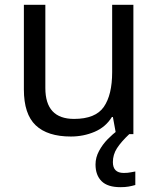

<svg xmlns="http://www.w3.org/2000/svg" viewBox="-20 -556 658 796"><path d="M533 -536V0H461L448 -71H444Q418 -29 372 -9.5Q326 10 274 10Q177 10 128 -36.5Q79 -83 79 -185V-536H168V-191Q168 -63 287 -63Q376 -63 410.5 -113Q445 -163 445 -257V-536ZM448 116Q448 161 493 161Q510 161 521.5 158.5Q533 156 541 155V211Q527 215 513 217.5Q499 220 479 220Q426 220 401 195Q376 170 376 126Q376 97 390.5 70Q405 43 426.5 21Q448 -1 468 -15L516 0Q482 32 465 58.5Q448 85 448 116Z"/></svg>

Font: Noto Sans Sharada
Style: Regular
Weight: 400
Designer: Monotype Design Team
Foundry: Monotype Imaging Inc.
Version: Version 2.006; ttfautohint (v1.8.4.7-5d5b)